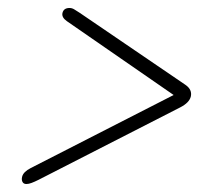

<svg xmlns="http://www.w3.org/2000/svg" viewBox="-20 -584 499 481"><path d="M136.5 -551.5Q139.5 -564 154 -564Q160.5 -564 166 -560.5Q171.5 -557 179.5 -552L444.5 -371.5Q462 -359.5 458 -342Q454 -326.5 431.5 -315L76.5 -133.5Q66.5 -128.5 59.2 -125.8Q52 -123 46 -123Q39 -123 36.2 -128.5Q33.5 -134 35.5 -141.5Q38.5 -153.5 57 -163L415 -346L147.5 -531Q134 -540.5 136.5 -551.5Z"/></svg>

Font: Fraunces 144pt S050
Style: Italic
Weight: 400
Italic angle: -16°
Version: Version 1.000; ttfautohint (v1.8.3)